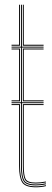

<svg xmlns="http://www.w3.org/2000/svg" viewBox="-20 -790 220 815"><path d="M29 -596V-600H61V-770H65V-596ZM77 -596V-770H81V-600H165V-596ZM132 -3Q90.5 -3 79.8 -21.6Q69 -40.2 69 -85V-352H29V-356H69V-588H29V-592H69V-770H73V-592H165V-588H73V-356H165V-352H73V-85Q73 -41.5 83 -24.2Q93 -7 132 -7Q154 -7 175 -11.8V-7.8Q164.8 -5.2 153.2 -4.1Q141.8 -3 132 -3ZM77 -360V-584H165V-580H81V-364H165V-360ZM65 -360H29V-364H61V-580H29V-584H65ZM132 5Q87 5 74 -16Q61 -37 61 -85V-344H29V-348H65V-85Q65 -39 76.9 -19Q88.8 1 132 1Q156.2 1 175 -4V0Q157 5 132 5ZM132 -11Q94 -11 85.5 -27.8Q77 -44.5 77 -85.2V-348H165V-344H81V-85.2Q81 -45.8 88.8 -30.4Q96.5 -15 132 -15Q152.2 -15 175 -19.5V-15.5Q153 -11 132 -11Z"/></svg>

Font: Big Shoulders Inline Display Thin
Style: Regular
Weight: 100
Designer: Patric King
Foundry: XO Type Co
Version: Version 1.000